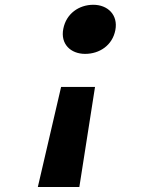

<svg xmlns="http://www.w3.org/2000/svg" viewBox="-20 -574 660 784"><path d="M229.5 -219 134.5 189.5H304L368 -219ZM238.5 -456.5C226 -394 269 -354 327.5 -354C386 -354 439 -388.5 451 -451C463 -513.5 419.5 -554.5 361 -554.5C302.5 -554.5 250.5 -518.5 238.5 -456.5Z"/></svg>

Font: Monaspace Krypton ExtraBold
Style: Italic
Weight: 800
Italic angle: -11°
Designer: Riley Cran & the Lettermatic Team
Foundry: Lettermatic
Version: Version 1.101 (Monaspace Krypton)